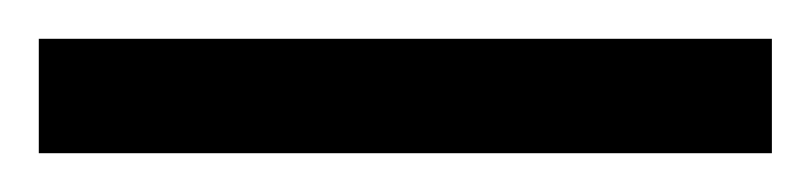

<svg xmlns="http://www.w3.org/2000/svg" viewBox="-25 -839 418 99"><path d="M-5 -760V-819H373V-760Z"/></svg>

Font: Noto Serif Thai ExtraCondensed SemiBold
Style: Regular
Weight: 600
Width: 2
Designer: Monotype Design Team
Foundry: Monotype Imaging Inc.
Version: Version 2.001; ttfautohint (v1.8.4.7-5d5b)